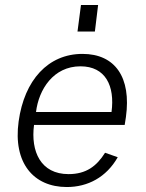

<svg xmlns="http://www.w3.org/2000/svg" viewBox="-20 -743 586 773"><path d="M375 -723H306L292 -616H362ZM117 -240H482L487 -272C509 -431 444 -526 312 -526C174 -526 78 -421 55 -254C32 -87 115 10 249 10C333 10 408 -29 454 -110L403 -128C369 -74 327 -42 256 -42C144 -42 103 -133 117 -240ZM125 -292C136 -383 195 -476 304 -476C405 -476 443 -397 429 -292Z"/></svg>

Font: United Sans ExtraLight
Style: Italic
Weight: 200
Italic angle: -8°
Designer: Pablo Impallari, Rodrigo Fuenzalida (Modified by Dan O. Williams)
Version: Version 1.000;PS 001.000;hotconv 1.0.88;makeotf.lib2.5.64775